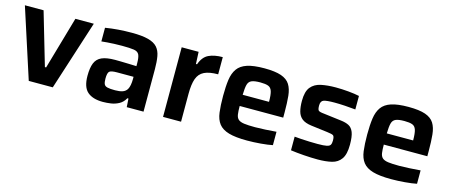

<svg xmlns="http://www.w3.org/2000/svg" viewBox="-40 -935 3179 1359"><g transform="rotate(15 1549.5 -255.0)"><path d="M183 0 18 -510H155L268 -124H277L388 -510H523L359 0Z M727 8Q653 8 614 -26Q575 -60 575 -143Q575 -201 589 -236Q603 -271 638 -286.5Q673 -302 735 -302Q748 -302 775.5 -301.5Q803 -301 834.5 -300Q866 -299 892 -298V-318Q892 -362 882.5 -382Q873 -402 844 -406.5Q815 -411 757 -411Q735 -411 706 -410Q677 -409 650 -407Q623 -405 607 -403V-503Q697 -518 801 -518Q876 -518 921 -506Q966 -494 988 -469Q1010 -444 1017 -404.5Q1024 -365 1024 -312V0H901L897 -62H889Q872 -31 844.5 -16Q817 -1 786 3.5Q755 8 727 8ZM790 -94Q822 -94 843.5 -101Q865 -108 877 -127Q892 -153 892 -205V-220H771Q728 -220 715.5 -209Q703 -198 703 -156Q703 -130 709 -116.5Q715 -103 733.5 -98.5Q752 -94 790 -94Z M1167 0V-510H1291L1295 -422H1303Q1323 -479 1364 -498.5Q1405 -518 1466 -518V-392Q1401 -392 1364.5 -374Q1328 -356 1313.5 -315Q1299 -274 1299 -204V0Z M1784 8Q1699 8 1649.5 -6.5Q1600 -21 1576 -52Q1552 -83 1545.5 -133Q1539 -183 1539 -254Q1539 -323 1546 -372.5Q1553 -422 1576 -454.5Q1599 -487 1646 -502.5Q1693 -518 1772 -518Q1851 -518 1895.5 -502.5Q1940 -487 1960 -455Q1980 -423 1985 -373Q1990 -323 1990 -254V-215H1671Q1671 -177 1674.5 -153.5Q1678 -130 1691.5 -118Q1705 -106 1734 -102Q1763 -98 1815 -98Q1846 -98 1890 -100.5Q1934 -103 1970 -106V-8Q1937 -1 1884.5 3.5Q1832 8 1784 8ZM1671 -297H1864Q1864 -349 1856 -374Q1848 -399 1827.5 -406.5Q1807 -414 1770 -414Q1727 -414 1706 -405Q1685 -396 1678.5 -371Q1672 -346 1671 -297Z M2301 8Q2255 8 2199.5 4Q2144 0 2103 -6V-106Q2123 -104 2152.5 -102Q2182 -100 2214.5 -99Q2247 -98 2273 -98Q2319 -98 2339.5 -102.5Q2360 -107 2366 -118Q2372 -129 2372 -149Q2372 -179 2362.5 -186Q2353 -193 2317 -197L2198 -212Q2151 -218 2127.5 -237Q2104 -256 2095.5 -288Q2087 -320 2087 -364Q2087 -433 2113.5 -465.5Q2140 -498 2187 -508Q2234 -518 2295 -518Q2340 -518 2388.5 -513.5Q2437 -509 2468 -502V-403Q2432 -407 2389 -409.5Q2346 -412 2314 -412Q2257 -412 2235 -404.5Q2213 -397 2213 -364Q2213 -336 2220.5 -328Q2228 -320 2261 -317L2390 -301Q2425 -297 2448.5 -285Q2472 -273 2484 -242.5Q2496 -212 2496 -152Q2496 -82 2472 -47.5Q2448 -13 2404.5 -2.5Q2361 8 2301 8Z M2840 8Q2755 8 2705.5 -6.5Q2656 -21 2632 -52Q2608 -83 2601.5 -133Q2595 -183 2595 -254Q2595 -323 2602 -372.5Q2609 -422 2632 -454.5Q2655 -487 2702 -502.5Q2749 -518 2828 -518Q2907 -518 2951.5 -502.5Q2996 -487 3016 -455Q3036 -423 3041 -373Q3046 -323 3046 -254V-215H2727Q2727 -177 2730.5 -153.5Q2734 -130 2747.5 -118Q2761 -106 2790 -102Q2819 -98 2871 -98Q2902 -98 2946 -100.5Q2990 -103 3026 -106V-8Q2993 -1 2940.5 3.5Q2888 8 2840 8ZM2727 -297H2920Q2920 -349 2912 -374Q2904 -399 2883.5 -406.5Q2863 -414 2826 -414Q2783 -414 2762 -405Q2741 -396 2734.5 -371Q2728 -346 2727 -297Z"/></g></svg>

Font: Saira SemiBold
Style: Regular
Weight: 600
Designer: Hector Gatti with collaboration of the Omnibus-Type team
Foundry: Omnibus-Type
Version: Version 1.100; ttfautohint (v1.8.3)